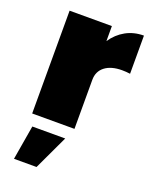

<svg xmlns="http://www.w3.org/2000/svg" viewBox="-149 -636 754 960"><g transform="rotate(20 228.0 -156.5)"><path d="M447 -557V-354Q425 -357 404 -357Q346 -357 313 -331.5Q280 -306 280 -261V0H55V-547H280V-467Q309 -510 351.5 -533.5Q394 -557 447 -557ZM78 61H253L167 244H47Z"/></g></svg>

Font: Argentum Sans Black
Style: Regular
Weight: 900
Designer: Julieta Ulanovsky (Modified by Cristiano Sobral)
Foundry: Julieta Ulanovsky
Version: Version 1.000; ttfautohint (v1.5.65-e2d9)